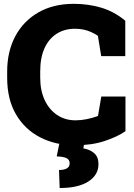

<svg xmlns="http://www.w3.org/2000/svg" viewBox="-20 -741 694 993"><path d="M368.7 10.3Q267.1 10.3 187.5 -30.8Q107.9 -71.8 62.5 -149.7Q17.1 -227.5 17.1 -338.9V-371.6Q17.1 -474.1 58.8 -553Q100.6 -631.8 178 -676.5Q255.4 -721.2 361.8 -721.2Q436 -721.2 503.2 -701.4Q570.3 -681.6 627.9 -633.8V-450.7H503.4L486.3 -555.7Q469.7 -566.9 451.4 -575.2Q433.1 -583.5 412.4 -587.9Q391.6 -592.3 367.7 -592.3Q313.5 -592.3 272.9 -566.4Q232.4 -540.5 210.2 -491.5Q188 -442.4 188 -372.6V-338.9Q188 -273.4 210.9 -223.9Q233.9 -174.3 275.1 -146.5Q316.4 -118.7 370.6 -118.7Q399.4 -118.7 429.2 -124.8Q459 -130.9 486.8 -141.1L503.9 -241.7H628.9V-62.5Q586.4 -33.2 520.5 -11.5Q454.6 10.3 368.7 10.3ZM288.6 231.4 285.2 138.2Q311 138.2 325.7 129.9Q340.3 121.6 340.3 104Q340.3 84.5 323.5 76.7Q306.6 68.8 273.4 67.9L288.1 -4.9H416L411.1 26.4Q444.3 31.7 466.8 51Q489.3 70.3 489.3 107.9Q489.3 164.1 436.8 197.8Q384.3 231.4 288.6 231.4Z"/></svg>

Font: Roboto Slab LO Black
Style: Regular
Weight: 900
Designer: Google
Version: Version 2.000